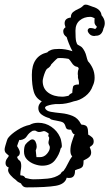

<svg xmlns="http://www.w3.org/2000/svg" viewBox="-96 -481 474 832"><path d="M20 331Q10 331 4 326Q-2 321 -5 314Q-12 311 -17.5 307.5Q-23 304 -27 299Q-39 291 -50 278.5Q-61 266 -61 256Q-61 253 -60 250Q-59 247 -58 245Q-72 240 -72 226Q-72 214 -64 204L-61 200Q-58 195 -58 195Q-58 194 -58.5 193.5Q-59 193 -59 192Q-66 187 -71 181.5Q-76 176 -76 166Q-76 162 -73 151Q-70 140 -66.5 129.5Q-63 119 -61 117Q-48 100 -20.5 82.5Q7 65 33 60Q48 51 70 51Q101 51 126.5 68.5Q152 86 164 113Q168 122 169 129Q170 134 171 140Q172 146 172 151Q172 159 167 162Q161 189 142.5 213Q124 237 87 237Q72 237 53.5 230.5Q35 224 21.5 210.5Q8 197 8 176Q8 153 15 144Q22 135 35 126Q40 123 44 123Q53 123 58 133Q63 143 63 154Q63 159 61 165L59 170V172Q59 176 60.5 186Q62 196 62 200H77Q95 200 107.5 185.5Q120 171 120 158Q120 152 117 148Q114 142 114 138Q114 133 115.5 127.5Q117 122 117 117V115Q110 107 116 99Q102 87 94 87Q89 88 83.5 89.5Q78 91 73 91Q69 91 65 89Q61 87 57 85Q54 85 51 85Q48 85 45 86Q29 95 20.5 109Q12 123 -8 126Q-10 126 -10.5 125.5Q-11 125 -12 125Q-17 136 -22 152Q-20 156 -19 157L-16 162Q-14 166 -12 170.5Q-10 175 -10 180Q-10 191 -18 196L-22 199Q-19 210 -11.5 214.5Q-4 219 -4 239Q-4 247 -7 262Q-9 277 -7 279Q2 279 6.5 282Q11 285 14 290Q35 296 50 296Q77 296 110 293Q143 290 166 273Q171 263 179 260Q189 247 198 228Q207 209 217 196L214 193Q209 185 209 171Q209 154 215 135Q221 116 226 104L228 101H227Q224 101 220.5 97.5Q217 94 212 81H210Q196 81 192.5 76.5Q189 72 187.5 65.5Q186 59 181 53Q176 47 159 44Q152 42 144.5 41Q137 40 127 37Q124 36 122 34Q120 32 118 31Q99 26 84.5 15.5Q70 5 70 -13Q70 -22 74.5 -29.5Q79 -37 85 -42Q59 -55 50.5 -83Q42 -111 42 -157Q42 -238 109 -254Q115 -261 126.5 -265Q138 -269 160 -269Q187 -269 215 -260L218 -259Q209 -276 202.5 -292.5Q196 -309 193 -320Q186 -325 182 -331Q178 -337 178 -346Q178 -356 188 -363L187 -366Q184 -374 184 -380Q184 -402 211 -405V-406Q211 -421 221 -429Q231 -437 244 -442.5Q257 -448 265 -457Q269 -461 275 -461Q282 -461 290 -457.5Q298 -454 305 -452Q341 -442 344 -415Q350 -408 354 -399.5Q358 -391 358 -381Q358 -369 352 -357Q350 -344 342 -335Q334 -326 319 -326H317Q316 -326 315 -325.5Q314 -325 313 -325Q300 -325 292 -333.5Q284 -342 284 -349Q284 -354 288.5 -357.5Q293 -361 303 -359L312 -357L316 -355Q319 -357 321 -359.5Q323 -362 324 -365L323 -366Q314 -375 313.5 -383.5Q313 -392 314 -402Q310 -404 305 -406Q300 -408 295 -408Q268 -408 249.5 -392.5Q231 -377 231 -348Q231 -314 234 -301.5Q237 -289 242 -286.5Q247 -284 254.5 -279.5Q262 -275 271 -258Q276 -248 278.5 -237Q281 -226 285 -216Q298 -202 306 -184Q314 -166 314 -144Q314 -125 306 -109Q297 -82 273.5 -64Q250 -46 224 -42Q190 -30 160 -30H144Q140 -30 129 -28Q118 -26 108.5 -22.5Q99 -19 99 -13Q104 0 124 3.5Q144 7 170 9.5Q196 12 219 21.5Q242 31 254 55Q257 59 257 59Q277 60 281.5 69.5Q286 79 286 96V102Q295 107 302.5 113.5Q310 120 310 132Q310 141 305 146.5Q300 152 293 156V157Q299 170 299 180Q299 191 291.5 198.5Q284 206 267 214H266V219Q266 236 261 242Q256 248 248 250Q240 252 229 257V260Q229 290 205 290Q202 290 199 290Q196 290 193 289Q186 317 146 324Q106 331 20 331ZM174 -62Q181 -62 188 -63.5Q195 -65 201 -66Q204 -71 209 -74Q213 -77 217 -78Q218 -95 220.5 -105Q223 -115 246 -115V-116Q246 -121 246 -124.5Q246 -128 245 -132Q244 -136 242.5 -141Q241 -146 242 -153Q241 -156 241 -164Q241 -174 245 -183Q244 -191 236 -192Q228 -193 219 -203Q213 -211 209.5 -216.5Q206 -222 201 -226Q173 -231 154 -229Q146 -223 140 -216.5Q134 -210 126 -202Q122 -191 108 -183Q104 -180 99.5 -169Q95 -158 92 -146.5Q89 -135 89 -130Q89 -97 113 -79.5Q137 -62 174 -62Z"/></svg>

Font: RU Serius
Style: Regular
Weight: 400
Designer: Robert E. Leuschke
Foundry: Robert E. Leuschke
Version: Version 1.011; ttfautohint (v1.8.3)